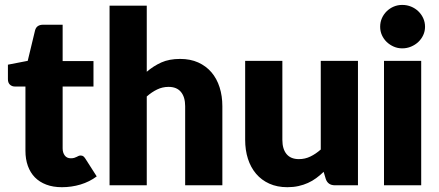

<svg xmlns="http://www.w3.org/2000/svg" viewBox="-20 -772 1831 800"><path d="M238 8Q201 8 172.8 -2.8Q144.5 -13.5 125.2 -33.2Q106 -53 96 -81Q86 -109 86 -143.5V-411.5H42Q30 -411.5 21.5 -419.2Q13 -427 13 -442V-502.5L95.5 -518.5L126 -645Q132 -669 160 -669H241V-517.5H369.5V-411.5H241V-154Q241 -136 249.8 -124.2Q258.5 -112.5 275 -112.5Q283.5 -112.5 289.2 -114.2Q295 -116 299.2 -118.2Q303.5 -120.5 307.2 -122.2Q311 -124 316 -124Q323 -124 327.2 -120.8Q331.5 -117.5 336 -110.5L383 -37Q353 -14.5 315.5 -3.2Q278 8 238 8Z M591.5 -473Q619.5 -497 652.2 -511.8Q685 -526.5 730.5 -526.5Q773 -526.5 805.8 -511.8Q838.5 -497 861 -470.8Q883.5 -444.5 895 -408.2Q906.5 -372 906.5 -329.5V0H751.5V-329.5Q751.5 -367.5 734 -388.8Q716.5 -410 682.5 -410Q657 -410 634.8 -399.2Q612.5 -388.5 591.5 -370V0H436.5V-748.5H591.5Z M1471.5 -518.5V0H1375.5Q1346.5 0 1337.5 -26L1328.5 -56Q1313.5 -41.5 1297.5 -29.8Q1281.5 -18 1263.2 -9.8Q1245 -1.5 1223.8 3.2Q1202.5 8 1177.5 8Q1135 8 1102.2 -6.8Q1069.5 -21.5 1047 -48Q1024.5 -74.5 1013 -110.5Q1001.5 -146.5 1001.5 -189.5V-518.5H1156.5V-189.5Q1156.5 -151 1174 -130Q1191.5 -109 1225.5 -109Q1251 -109 1273.2 -119.8Q1295.5 -130.5 1316.5 -149V-518.5Z M1735 -518.5V0H1580V-518.5ZM1751 -660.5Q1751 -642 1743.5 -625.8Q1736 -609.5 1723 -597.2Q1710 -585 1692.8 -577.8Q1675.5 -570.5 1656 -570.5Q1637 -570.5 1620.5 -577.8Q1604 -585 1591.2 -597.2Q1578.5 -609.5 1571.2 -625.8Q1564 -642 1564 -660.5Q1564 -679.5 1571.2 -696Q1578.5 -712.5 1591.2 -725Q1604 -737.5 1620.5 -744.5Q1637 -751.5 1656 -751.5Q1675.5 -751.5 1692.8 -744.5Q1710 -737.5 1723 -725Q1736 -712.5 1743.5 -696Q1751 -679.5 1751 -660.5Z"/></svg>

Font: Lato ExtraBold
Style: Regular
Weight: 800
Designer: Lukasz Dziedzic with Adam Twardoch and Botio Nikoltchev
Foundry: tyPoland Lukasz Dziedzic
Version: Version 2.015; 2015-08-06; http://www.latofonts.com/